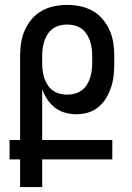

<svg xmlns="http://www.w3.org/2000/svg" viewBox="-20 -763 540 783"><path d="M152 0H62V-113H19V-192H62V-535Q62 -562 66 -588.5Q70 -615 81 -639.5Q92 -664 109.5 -685Q127 -706 150.5 -719Q174 -732 200.5 -737.5Q227 -743 254 -743Q281 -743 307.5 -737.5Q334 -732 357.5 -719Q381 -706 398.5 -685Q416 -664 427 -639.5Q438 -615 442 -588.5Q446 -562 446 -535V-505Q446 -481 443.5 -456.5Q441 -432 433.5 -408.5Q426 -385 413.5 -364Q401 -343 382 -327Q363 -311 339.5 -304Q316 -297 291 -297Q268 -297 245 -303.5Q222 -310 204 -324Q186 -338 173 -357.5Q160 -377 152 -399V-192H438V-113H152ZM254 -377Q269 -377 284.5 -381Q300 -385 312.5 -394Q325 -403 333.5 -416Q342 -429 347 -444Q352 -459 354 -474.5Q356 -490 356 -505V-535Q356 -550 354 -565.5Q352 -581 347 -596Q342 -611 333.5 -624Q325 -637 312.5 -646Q300 -655 284.5 -659Q269 -663 254 -663Q239 -663 223.5 -659Q208 -655 195.5 -646Q183 -637 174.5 -624Q166 -611 161 -596Q156 -581 154 -565.5Q152 -550 152 -535V-505Q152 -490 154 -474.5Q156 -459 161 -444Q166 -429 174.5 -416Q183 -403 195.5 -394Q208 -385 223.5 -381Q239 -377 254 -377Z"/></svg>

Font: Iosevka Term Curly Medium
Style: Regular
Weight: 500
Designer: Belleve Invis
Foundry: Belleve Invis
Version: Version 32.3.0